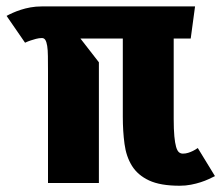

<svg xmlns="http://www.w3.org/2000/svg" viewBox="-20 -570 690 598"><path d="M521 -450V-200Q521 -167 523 -145.8Q525 -124.5 528.5 -112.5Q532 -100.5 537.2 -96Q542.5 -91.5 549.5 -91.5Q558 -91.5 566 -94Q574 -96.5 581 -100Q589 -104 596 -109L649.5 -21.5Q641.5 -17.5 630.2 -12.2Q619 -7 605.2 -2.5Q591.5 2 575 5.2Q558.5 8.5 539.5 8.5Q479.5 8.5 444.2 -8Q409 -24.5 391 -53.5Q373 -82.5 367.8 -121.8Q362.5 -161 362.5 -206.5V-450H230.5L288 -376V0H129.5V-349Q129.5 -376 129.2 -395.2Q129 -414.5 127 -427Q125 -439.5 121.2 -445.5Q117.5 -451.5 110.5 -451.5Q101.5 -451.5 92.2 -449Q83 -446.5 75.5 -444Q66.5 -441 58 -437L0.5 -520.5Q8.5 -525 19.8 -530Q31 -535 44.8 -539.5Q58.5 -544 75 -547Q91.5 -550 110 -550H587.5L574 -450Z"/></svg>

Font: B612 Mono
Style: Bold
Weight: 700
Version: Version 1.005